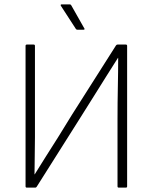

<svg xmlns="http://www.w3.org/2000/svg" viewBox="-20 -859 698 879"><path d="M103 0Q97 0 97 -6V-649Q97 -655 103 -655H134Q140 -655 140 -649V-333Q140 -278 140 -231Q140 -184 139 -143Q138 -102 138 -61H139Q164 -102 190 -142.5Q216 -183 245.5 -230Q275 -277 309 -333L511 -651Q514 -655 518 -655H556Q562 -655 562 -649V-6Q562 0 556 0H524Q518 0 518 -6V-311Q518 -389 519.5 -461Q521 -533 521 -594H520Q494 -553 467.5 -511Q441 -469 410.5 -420Q380 -371 342 -311L148 -4Q145 0 142 0ZM334 -723Q329 -723 327 -727L259 -832Q257 -835 258 -837Q259 -839 262 -839H299Q304 -839 306 -835L366 -729Q368 -727 367 -725Q366 -723 363 -723Z"/></svg>

Font: Sofia Sans ExtraLight
Style: Regular
Weight: 250
Version: Version 4.100-B